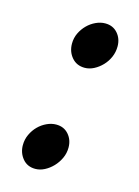

<svg xmlns="http://www.w3.org/2000/svg" viewBox="-80 -494 401 553"><g transform="rotate(15 121.0 -217.5)"><path d="M88 -365Q88 -382 95 -396.5Q102 -411 113 -422Q124 -433 138 -439.5Q152 -446 166 -446Q189 -446 203 -430Q217 -414 217 -391Q217 -374 210.5 -359Q204 -344 193 -332.5Q182 -321 168.5 -314Q155 -307 141 -307Q117 -307 102.5 -324Q88 -341 88 -365ZM27 -46Q27 -63 34 -78Q41 -93 52 -104Q63 -115 77 -121.5Q91 -128 105 -128Q128 -128 142 -112Q156 -96 156 -73Q156 -56 149 -41Q142 -26 131 -14.5Q120 -3 106.5 4Q93 11 79 11Q55 11 41 -6Q27 -23 27 -46Z"/></g></svg>

Font: Vermiglione
Style: Bold Italic
Weight: 700
Italic angle: -11°
Version: Version 1.000